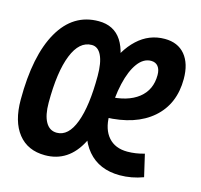

<svg xmlns="http://www.w3.org/2000/svg" viewBox="-84 -618 754 719"><g transform="rotate(15 293.0 -258.5)"><path d="M442.9 -83Q475.6 -83 508.8 -92.8L528.8 -6.8Q483.9 9.8 438.5 9.8Q358.4 9.8 313.5 -43Q268.6 -95.7 268.6 -189.9Q268.6 -291.5 293.7 -367.2Q318.8 -442.9 364.3 -485.1Q409.7 -527.3 470.2 -527.3Q521 -527.3 549.1 -493.7Q577.1 -460 577.1 -400.4Q577.1 -303.2 512 -246.3Q446.8 -189.5 330.1 -186L319.8 -264.2Q395 -266.1 436.8 -298.8Q478.5 -331.5 478.5 -389.2Q478.5 -410.6 469 -422.6Q459.5 -434.6 441.9 -434.6Q412.6 -434.6 390.4 -404.8Q368.2 -375 355.7 -321.3Q343.3 -267.6 342.8 -195.8Q343.3 -142.6 369.4 -112.8Q395.5 -83 442.9 -83ZM148.4 9.8Q81.1 9.8 44.2 -36.9Q7.3 -83.5 7.3 -168Q7.3 -339.4 61.3 -433.3Q115.2 -527.3 213.9 -527.3Q333 -527.3 333 -344.7Q333 -169.9 286.1 -80.1Q239.3 9.8 148.4 9.8ZM169.4 -83Q214.4 -83 238.5 -147.2Q262.7 -211.4 262.7 -328.6Q262.7 -379.4 249.5 -407Q236.3 -434.6 211.9 -434.6Q163.6 -434.6 137.5 -369.1Q111.3 -303.7 111.3 -184.1Q111.3 -135.7 126.2 -109.4Q141.1 -83 169.4 -83Z"/></g></svg>

Font: Cascadia Code
Style: Italic
Weight: 400
Italic angle: -10°
Designer: Aaron Bell
Foundry: Saja Typeworks
Version: Version 2407.024